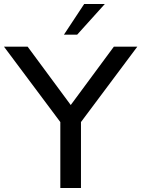

<svg xmlns="http://www.w3.org/2000/svg" viewBox="-47 -938 705 958"><path d="M638 -705 357 -329V0H254V-329L-27 -705H91L306 -414L521 -705ZM338 -765H272L373 -918H476Z"/></svg>

Font: wassup Sans
Style: Medium
Weight: 600
Version: Version 2.001